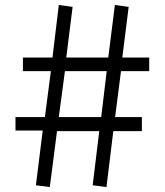

<svg xmlns="http://www.w3.org/2000/svg" viewBox="-20 -759 670 781"><path d="M126 -5.4 153.8 -228H43V-282.7H162.6L187 -469.7H73.2V-524.9H193.4L219.2 -738.8L275.4 -731L249.5 -524.9H420.4L447.3 -738.8L503.4 -731L477.5 -524.9H586.9V-469.7H472.2L448.2 -282.7H557.1V-225.6H440.9L413.1 2L356.9 -5.4L383.8 -225.6H211.9L182.6 2ZM391.6 -282.7 414.1 -469.7H244.1L219.2 -282.7Z"/></svg>

Font: Glacial Indifference
Style: Regular
Weight: 400
Designer: Alfredo Marco Pradil
Foundry: Alfredo Marco Pradil
Version: Version 1.312